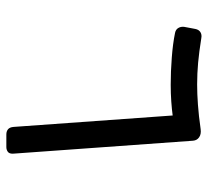

<svg xmlns="http://www.w3.org/2000/svg" viewBox="-45 -605 655 605"><g transform="rotate(90 282.5 -302.5)"><path d="M403.8 5Q393.8 5 387.3 -0.3Q380.9 -5.6 379.9 -18L343.9 -519.1Q324.9 -516.5 299.8 -514.7Q274.8 -512.9 246.7 -512.9Q205 -512.9 161.3 -516.3Q117.6 -519.6 83.5 -526.6Q72.9 -528.8 68.2 -536.8Q63.4 -544.7 64.6 -555.3L71.3 -590.8Q73.5 -601.6 81.3 -606.5Q89.2 -611.4 99.7 -609.4Q143.6 -602.4 177.5 -599.3Q211.5 -596.2 245.7 -596.2Q275.9 -596.2 309.7 -598.7Q343.6 -601.1 387.4 -607.3Q403 -609.3 412.7 -602.4Q422.4 -595.6 423.4 -583.2L464.1 -18Q465.1 -4.7 458.6 0.1Q452.1 5 443.5 5Z"/></g></svg>

Font: Rubik Light
Style: Italic
Weight: 300
Italic angle: -12°
Designer: Hubert and Fischer
Foundry: Hubert and Fischer
Version: Version 2.300;gftools[0.9.30]